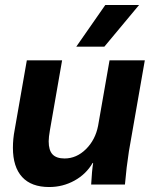

<svg xmlns="http://www.w3.org/2000/svg" viewBox="-20 -743 604 773"><path d="M32 -148Q32 -184 39 -220L88 -500H230L181 -219Q176 -191 176 -174Q176 -138 191.5 -121.5Q207 -105 240 -105Q288 -105 326 -142.5Q364 -180 375 -237L421 -500H563L499 -134Q489 -70 483 0H347Q350 -56 355 -87H353Q327 -42 280 -16Q233 10 178 10Q106 10 69 -30.5Q32 -71 32 -148ZM404 -723H540L400 -555H287Z"/></svg>

Font: Sarabun ExtraBold
Style: Italic
Weight: 800
Italic angle: -10°
Designer: Suppakit Chalermlarp | Katatrad Co.,Ltd.
Foundry: Cadson Demak Co.,Ltd.
Version: Version 1.000; ttfautohint (v1.6)